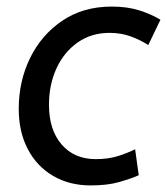

<svg xmlns="http://www.w3.org/2000/svg" viewBox="-20 -552 508 584"><path d="M431 -415Q406 -431 377 -441.5Q348 -452 313 -452Q258 -452 216.5 -423Q175 -394 152 -344.5Q129 -295 129 -233Q129 -157 167.5 -112.5Q206 -68 271 -68Q309 -68 338 -77Q367 -86 391 -98L402 -19Q377 -8 341.5 2Q306 12 256 12Q191 12 141.5 -17Q92 -46 64.5 -98.5Q37 -151 37 -221Q37 -305 71.5 -375.5Q106 -446 169.5 -489Q233 -532 320 -532Q367 -532 403.5 -520.5Q440 -509 468 -492Z"/></svg>

Font: ABeeZee
Style: Italic
Weight: 400
Italic angle: -10°
Designer: Anja Meiners
Foundry: Anja Meiners
Version: Version 1.003; ttfautohint (v1.8.3)